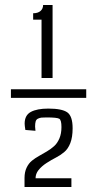

<svg xmlns="http://www.w3.org/2000/svg" viewBox="-20 -752 444 772"><path d="M78.6 0V-36.6Q78.6 -60.1 86.9 -77.6Q95.2 -95.2 108.2 -105.7Q121.1 -116.2 137 -125Q152.8 -133.8 168.7 -143.3Q184.6 -152.8 197.5 -164.3Q210.4 -175.8 218.8 -195.3Q227.1 -214.8 227.1 -241.2Q227.1 -269 218.5 -274.4Q210 -279.8 167.5 -279.8Q153.3 -279.8 146.7 -279.1Q140.1 -278.3 133.1 -275.1Q126 -272 123.5 -264.2Q121.1 -256.3 121.1 -243.2L122.6 -226.1L82 -229.5Q79.1 -247.6 79.1 -254.9Q79.1 -288.6 104 -302Q128.9 -315.4 174.3 -315.4Q229 -315.4 250.5 -300.3Q272 -285.2 272 -236.3Q272 -200.2 262.7 -176.5Q253.4 -152.8 237.5 -139.9Q221.7 -127 204.8 -118.4Q188 -109.9 167.7 -96.9Q147.5 -84 134.3 -67.4Q123 -52.7 123 -35.2H267.1V0ZM147 -438.5V-672.9H113.3V-698.7Q132.3 -698.7 142.8 -707.8Q153.3 -716.8 153.3 -731.9H191.4V-438.5ZM23.9 -393.1H326.7V-358.4H23.9Z"/></svg>

Font: Coda
Style: Regular
Weight: 400
Designer: vernon adams
Foundry: vernon adams
Version: Version 2.000; ttfautohint (v0.8) -r 50 -G 200 -x